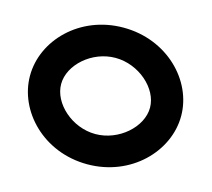

<svg xmlns="http://www.w3.org/2000/svg" viewBox="-90 -698 901 816"><g transform="rotate(15 360.5 -289.5)"><path d="M358 -457C461 -457 554 -375 554 -290C554 -205 461 -122 358 -122C255 -122 163 -205 163 -290C163 -375 255 -457 358 -457ZM358 11C550 11 691 -134 691 -290C691 -446 550 -590 358 -590C166 -590 26 -446 26 -290C26 -135 165 11 358 11Z"/></g></svg>

Font: Charger
Style: Hemi
Weight: 900
Designer: Jasper
Foundry: Cannot Into Space Fonts
Version: Version 0.99